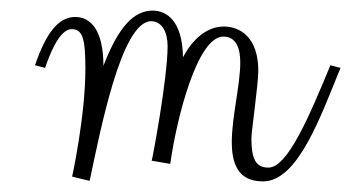

<svg xmlns="http://www.w3.org/2000/svg" viewBox="-20 -362 662 362"><path d="M65 -234C82 -284 99 -307 115 -307C136 -307 141 -289 141 -232C141 -143 116 -29 116 -29L149 -21C168 -109 208 -322 265 -322C285 -322 296 -302 296 -275C296 -214 267 -60 266 -59L301 -53C313 -139 352 -293 401 -293C427 -293 433 -268 433 -244C433 -202 417 -141 417 -94C417 -41 438 -20 476 -20C542 -20 585 -144 622 -234L603 -239C562 -140 522 -46 486 -46C462 -46 454 -63 454 -101C454 -115 467 -202 467 -229C467 -291 433 -312 402 -312C370 -312 343 -288 325 -254C324 -323 294 -342 268 -342C233 -342 204 -313 175 -238C175 -305 151 -330 122 -330C90 -330 67 -300 46 -239Z"/></svg>

Font: Clicker Script
Style: Regular
Weight: 400
Designer: Astigmatic (AOETI)
Foundry: Astigmatic (AOETI)
Version: Version 1.000